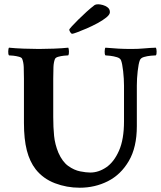

<svg xmlns="http://www.w3.org/2000/svg" viewBox="-20 -869 753 898"><path d="M304 -730Q304 -733 316 -746Q328 -759 346.5 -777.5Q365 -796 385 -814Q405 -832 422 -845Q425 -847 429 -848Q433 -849 439 -849Q448 -849 461 -845.5Q474 -842 484 -834Q494 -826 494 -812Q494 -801 477.5 -787.5Q461 -774 436 -760.5Q411 -747 385.5 -736Q360 -725 341 -718Q322 -711 318 -711Q313 -711 308.5 -718.5Q304 -726 304 -730ZM162 -640Q193 -640 232 -641.5Q271 -643 299 -646Q302 -642 302.5 -628.5Q303 -615 299 -610Q293 -610 279 -608.5Q265 -607 252.5 -603.5Q240 -600 237 -593Q231 -578 230 -555.5Q229 -533 229 -501V-322Q229 -273 233 -233.5Q237 -194 253 -155Q272 -112 299.5 -92.5Q327 -73 355 -67.5Q383 -62 402 -62Q441 -62 477 -86.5Q513 -111 536.5 -164Q560 -217 560 -302V-468Q560 -500 556 -536Q552 -572 546 -587Q542 -597 527 -601.5Q512 -606 496 -608Q480 -610 473 -610Q469 -615 469.5 -628.5Q470 -642 473 -646Q508 -643 534.5 -641.5Q561 -640 595 -640Q627 -640 653 -642.5Q679 -645 709 -646Q712 -642 712.5 -628.5Q713 -615 709 -610Q703 -610 686 -608.5Q669 -607 653.5 -602.5Q638 -598 634 -587Q628 -572 624 -536.5Q620 -501 620 -469V-279Q620 -180 582.5 -116Q545 -52 484.5 -21.5Q424 9 353 9Q292 9 237 -12Q182 -33 147 -77Q119 -113 105.5 -165.5Q92 -218 92 -294V-501Q92 -533 91 -555.5Q90 -578 84 -593Q82 -600 69 -603.5Q56 -607 42.5 -608.5Q29 -610 22 -610Q18 -615 18.5 -628.5Q19 -642 22 -646Q51 -643 91 -641.5Q131 -640 162 -640Z"/></svg>

Font: Amiri
Style: Bold
Weight: 700
Designer: Khaled Hosny
Version: Version 0.113